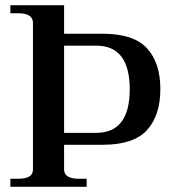

<svg xmlns="http://www.w3.org/2000/svg" viewBox="-20 -720 657 740"><path d="M20 -31H49Q78 -31 92.5 -39.5Q107 -48 107 -67V-632Q107 -669 49 -669H20V-700H227V-590H376Q495 -590 546.5 -534Q598 -478 598 -376Q598 -275 546.5 -218.5Q495 -162 376 -162H227V-67Q227 -31 284 -31H314V0H20ZM351 -208Q480 -208 480 -376Q480 -544 351 -544H227V-208Z"/></svg>

Font: Taviraj Medium
Style: Regular
Weight: 500
Designer: Katatrad Team
Foundry: CadsonDemak
Version: Version 1.001